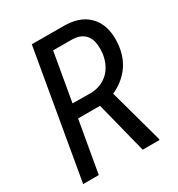

<svg xmlns="http://www.w3.org/2000/svg" viewBox="-170 -821 860 930"><g transform="rotate(-30 260.0 -355.5)"><path d="M283.7 -287.6H161.1L110.8 0H23.4L146.5 -710.9L334.5 -710.4Q426.3 -707.5 472.2 -651.4Q518.1 -595.2 508.8 -501Q502.4 -433.1 466.3 -383.8Q430.2 -334.5 368.2 -306.6L450.7 -6.3L450.2 0H356.4ZM174.3 -364.3 275.4 -363.3Q321.8 -364.3 357.2 -388.2Q392.6 -412.1 409.7 -455.8Q426.8 -499.5 421.4 -550.8Q417.5 -587.9 394.8 -609.6Q372.1 -631.3 332 -633.3L221.2 -633.8Z"/></g></svg>

Font: TypoPRO Roboto
Style: Italic
Weight: 400
Italic angle: -12°
Designer: Google
Version: Version 2.136; 2016